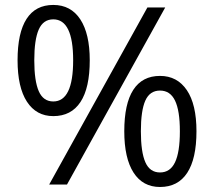

<svg xmlns="http://www.w3.org/2000/svg" viewBox="-20 -744 863 774"><path d="M118.2 -501Q118.2 -418 136.2 -376.5Q154.3 -335 194.8 -335Q274.9 -335 274.9 -501Q274.9 -666 194.8 -666Q154.3 -666 136.2 -625Q118.2 -584 118.2 -501ZM341.8 -501Q341.8 -389.6 304.4 -332.8Q267.1 -275.9 194.8 -275.9Q126.5 -275.9 88.6 -334Q50.8 -392.1 50.8 -501Q50.8 -611.8 87.2 -668Q123.5 -724.1 194.8 -724.1Q265.6 -724.1 303.7 -666Q341.8 -607.9 341.8 -501ZM547.9 -214.8Q547.9 -131.3 565.9 -90.1Q584 -48.8 625 -48.8Q666 -48.8 685.5 -89.6Q705.1 -130.4 705.1 -214.8Q705.1 -298.3 685.5 -338.6Q666 -378.9 625 -378.9Q584 -378.9 565.9 -338.6Q547.9 -298.3 547.9 -214.8ZM772 -214.8Q772 -104 734.6 -47.1Q697.3 9.8 625 9.8Q555.7 9.8 518.3 -48.3Q481 -106.4 481 -214.8Q481 -325.7 517.3 -381.8Q553.7 -438 625 -438Q694.3 -438 733.2 -380.6Q772 -323.2 772 -214.8ZM646 -713.9 250 0H178.2L574.2 -713.9Z"/></svg>

Font: f01206874
Style: Regular
Weight: 400
Foundry: Ascender Corporation
Version: Version 1.10